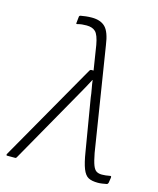

<svg xmlns="http://www.w3.org/2000/svg" viewBox="-127 -771 708 859"><g transform="rotate(15 227.5 -341.5)"><path d="M408 12Q380 12 364 3.5Q348 -5 337.5 -31.5Q327 -58 319 -109L279 -348Q277 -367 273 -387.5Q269 -408 267 -426H266Q256 -406 244.5 -386Q233 -366 222 -346L29 -5Q27 0 22 0H-15Q-18 0 -18.5 -2Q-19 -4 -18 -7L242 -463Q245 -468 249 -468H260L242 -582Q234 -627 219.5 -641Q205 -655 178 -655Q167 -655 157 -654Q147 -653 136 -650Q129 -648 131 -656L134 -684Q135 -689 141 -690Q151 -692 164.5 -693.5Q178 -695 192 -695Q233 -695 254.5 -673Q276 -651 284 -592L360 -113Q367 -76 374 -58Q381 -40 391 -34Q401 -28 416 -28Q426 -28 433.5 -29Q441 -30 453 -32Q460 -34 459 -25L455 0Q453 6 448 7Q438 9 427.5 10.5Q417 12 408 12Z"/></g></svg>

Font: Sofia Sans ExtraLight
Style: Italic
Weight: 250
Italic angle: -9°
Version: Version 4.100-B